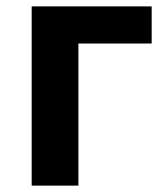

<svg xmlns="http://www.w3.org/2000/svg" viewBox="-20 -580 523 600"><path d="M79 0H225V-444H454V-560H79Z"/></svg>

Font: Noto Sans Japanese Bold
Style: Bold
Weight: 700
Designer: Ryoko NISHIZUKA (kana & ideographs); Paul D. Hunt (Latin, Greek & Cyrillic); Wenlong ZHANG (bopomofo); Sandoll Communica
Foundry: Adobe Systems Incorporated
Version: Version 1.000;PS 1;hotconv 1.0.78;makeotf.lib2.5.61930